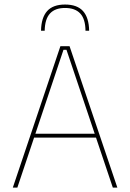

<svg xmlns="http://www.w3.org/2000/svg" viewBox="-20 -848 588 868"><path d="M38 0 253 -639H294.5L510.5 0H490L280.5 -623H267L58.5 0ZM127 -226V-243.5H421V-226ZM274 -827.5Q329 -827.5 355.5 -797.8Q382 -768 383 -709H366.5Q366 -762 342.8 -787Q319.5 -812 274 -812Q229 -812 206 -787Q183 -762 182 -709H165.5Q166.5 -768 193 -797.8Q219.5 -827.5 274 -827.5Z"/></svg>

Font: Anek Latin Thin
Style: Regular
Weight: 250
Designer: Yesha Goshar
Foundry: Ek Type
Version: Version 1.003